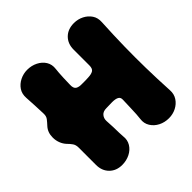

<svg xmlns="http://www.w3.org/2000/svg" viewBox="-187 -845 1023 1023"><g transform="rotate(-45 325.0 -333.5)"><path d="M164 25Q120 25 92.5 -2.5Q65 -30 65 -74Q65 -113 65 -139.5Q65 -166 65 -205Q65 -225 56 -238Q47 -251 33 -265Q20 -279 12.5 -298.5Q5 -318 5 -339V-341Q5 -379 28 -404Q42 -419 52 -432Q62 -445 61 -466Q60 -503 58.5 -528Q57 -553 55 -590Q53 -621 68 -643.5Q83 -666 109 -679Q135 -692 164 -692Q196 -692 223 -678.5Q250 -665 264.5 -641.5Q279 -618 275 -587Q274 -576 272.5 -560.5Q271 -545 270.5 -524Q270 -503 269 -473Q268 -448 281 -439.5Q294 -431 319 -432Q331 -432 342.5 -432Q354 -432 366 -433Q390 -434 402.5 -442Q415 -450 415 -474Q415 -497 415 -515.5Q415 -534 415 -552.5Q415 -571 415 -593Q415 -637 442.5 -664.5Q470 -692 516 -692Q546 -692 571.5 -679Q597 -666 612 -643.5Q627 -621 625 -590Q620 -496 618.5 -415Q617 -334 618.5 -252.5Q620 -171 625 -77Q627 -47 612 -24Q597 -1 571.5 12Q546 25 516 25Q484 25 457.5 11.5Q431 -2 416 -26Q401 -50 405 -80Q407 -93 408 -112.5Q409 -132 410 -159Q411 -186 412 -218Q413 -236 400 -243Q387 -250 362 -250Q351 -250 340 -249.5Q329 -249 318 -249Q293 -249 281 -234.5Q269 -220 270 -200Q272 -176 272.5 -152Q273 -128 273.5 -109Q274 -90 275 -80Q279 -50 264.5 -26Q250 -2 223 11.5Q196 25 164 25Z"/></g></svg>

Font: Winky Sans Black
Style: Regular
Weight: 900
Designer: Simon Atzbach
Foundry: typofactur
Version: Version 1.205